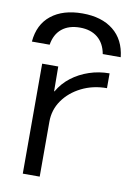

<svg xmlns="http://www.w3.org/2000/svg" viewBox="-88 -838 615 894"><g transform="rotate(10 219.5 -391.5)"><path d="M229 -783Q320 -783 375 -739Q430 -695 439 -613H354Q345 -663 312.5 -689.5Q280 -716 229 -716Q176 -716 143.5 -689.5Q111 -663 103 -613H19Q26 -695 81.5 -739Q137 -783 229 -783ZM84 0V-520H160L161 -403H163Q186 -443 222.5 -471Q259 -499 305 -514.5Q351 -530 401 -530V-460Q335 -460 281 -433Q227 -406 195.5 -361Q164 -316 164 -260V0Z"/></g></svg>

Font: M PLUS 1
Style: Regular
Weight: 400
Designer: Coji Morishita
Foundry: UNDERFOREST DESIGN
Version: Version 1.001